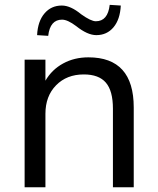

<svg xmlns="http://www.w3.org/2000/svg" viewBox="-20 -791 668 811"><path d="M84 0V-539.1H171.9V-450.2Q199.2 -497.1 246.6 -522.9Q293.9 -548.8 353.5 -548.8Q544.9 -548.8 544.9 -336.9V0H457V-332Q457 -407.2 427.2 -441.9Q397.5 -476.6 334 -476.6Q261.7 -476.6 216.8 -430.7Q171.9 -384.8 171.9 -310.5V0ZM136.7 -642.6Q139.6 -701.2 168 -734.4Q196.3 -767.6 241.2 -767.6Q278.3 -767.6 323.2 -730.5Q364.3 -701.2 384.8 -701.2Q435.5 -701.2 443.4 -770.5L490.2 -767.6Q487.3 -709 459.5 -675.8Q431.6 -642.6 386.7 -642.6Q349.6 -642.6 301.8 -680.7Q265.6 -708 242.2 -708Q191.4 -708 183.6 -639.6Z"/></svg>

Font: Min Sans
Style: Regular
Weight: 400
Designer: Jinseong-Kim, NotoSansCJK, Nunito
Foundry: Jinseong-Kim
Version: Version 1.400;Glyphs 3.1.2 (3151)